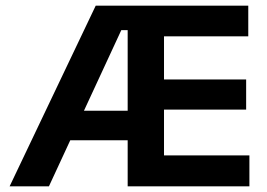

<svg xmlns="http://www.w3.org/2000/svg" viewBox="-20 -659 945 679"><path d="M153 0H14L318.5 -639H455L454.5 -552.5H409ZM461.5 -163H172.5V-267.5H461.5ZM862 0H469.5V-109.5H862ZM560 0H431.5V-639H560ZM850.5 -271.5H506.5V-378H850.5ZM858 -530.5H469.5V-639H858Z"/></svg>

Font: Anek Malayalam Medium SemiBold
Style: Regular
Weight: 600
Version: Version 1.003